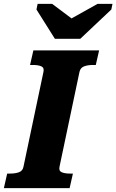

<svg xmlns="http://www.w3.org/2000/svg" viewBox="-52 -970 600 990"><path d="M231 -770H362L522 -921L528 -950H451L272 -850L353 -848L217 -950H142L136 -921ZM69 -110 172 -599Q177 -621 161 -628Q145 -635 118 -635H103L120 -710H459L442 -635H427Q401 -635 382 -628Q363 -621 358 -600L255 -111Q250 -89 266 -82Q282 -75 309 -75H324L307 0H-32L-15 -75H0Q27 -75 46 -82Q65 -89 69 -110Z"/></svg>

Font: Roboto Serif 20pt
Style: Bold Italic
Weight: 700
Italic angle: -10°
Version: Version 1.007